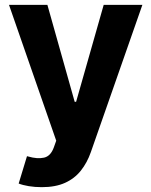

<svg xmlns="http://www.w3.org/2000/svg" viewBox="-20 -566 626 794"><path d="M152.7 208Q123.9 208 98.8 203.8Q73.7 199.6 57.2 193L91.6 79.9L96.7 81.2Q134.6 92.2 162.2 85.9Q189.8 79.7 202.9 42.8L212.5 15.8L17.2 -545.9H176L288.9 -144.9H294.7L408.8 -545.9H568.8L355.7 63.1Q340.3 107 314.3 139.7Q288.3 172.4 248.8 190.2Q209.3 208 152.7 208Z"/></svg>

Font: GitLab Sans
Style: Regular
Weight: 400
Designer: Rasmus Andersson
Foundry: Modifications by GitLab B.V., manufactured by rsms
Version: Version 4.000;git-c8fb6b7